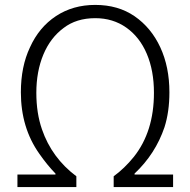

<svg xmlns="http://www.w3.org/2000/svg" viewBox="-20 -762 775 782"><path d="M51 -51H206V-55Q172 -90 140 -136Q65 -242 65 -386Q65 -491 102 -569Q139 -651 208 -696.5Q277 -742 368 -742Q461 -742 528 -696Q596 -649 633 -569Q670 -489 670 -386Q670 -307 650 -244Q613 -135 528 -55V-51H685V0H443V-44Q487 -76 525 -123Q607 -226 607 -384Q607 -474 578 -542.5Q549 -611 494.5 -649.5Q440 -688 368 -688Q291 -688 239 -648Q185 -608 156.5 -539.5Q128 -471 128 -384Q128 -301 151 -235Q191 -119 291 -44V0H51Z"/></svg>

Font: Merged Yaku Han JP Light
Style: Regular
Weight: 300
Designer: Ryoko NISHIZUKA 西塚涼子 (kana, bopomofo & ideographs); Paul D. Hunt (Latin, Greek & Cyrillic); Sandoll Communications 산돌커뮤니
Foundry: Adobe
Version: Version 2.004